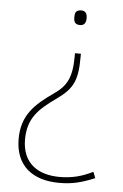

<svg xmlns="http://www.w3.org/2000/svg" viewBox="-53 -578 519 809"><g transform="rotate(5 206.5 -174.0)"><path d="M283 -509C283 -526 278 -540 258 -540C234 -540 231 -526 231 -509C231 -493 234 -478 258 -478C278 -478 283 -493 283 -509ZM272 -346V-358H247V-346C247 -255 226 -218 174 -182C95 -127 42 -78 42 22C42 136 116 192 228 192C282 192 320 183 378 159L368 133C320 157 277 167 228 167C135 167 69 122 69 22C69 -69 115 -110 187 -161C256 -210 272 -247 272 -346Z"/></g></svg>

Font: Noto Sans Arabic UI Th
Style: Regular
Weight: 100
Designer: Monotype Design Team, Nadine Chahine and Nizar Qandah
Foundry: Monotype Imaging Inc.
Version: Version 2.010